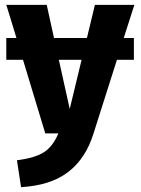

<svg xmlns="http://www.w3.org/2000/svg" viewBox="-20 -551 581 793"><path d="M535 -531 491 -394H533V-304H463L366 1Q334 104 261.5 159.5Q189 215 67 222L50 111Q126 101 162.5 77Q199 53 221 0H167L75 -304H6V-394H48L6 -531H173L203 -394H339L372 -531ZM268 -101 317 -304H223Z"/></svg>

Font: Fira Sans
Style: Bold
Weight: 700
Designer: bBox Type GmbH & Carrois Corporate GbR & Edenspiekermann AG
Foundry: bBox Type GmbH & Carrois Corporate GbR & Edenspiekermann AG
Version: Version 4.301;PS 004.301;hotconv 1.0.88;makeotf.lib2.5.64775